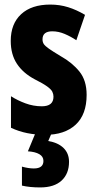

<svg xmlns="http://www.w3.org/2000/svg" viewBox="-20 -580 424 840"><path d="M359 -165Q359 -79 311 -34.5Q263 10 177 10Q137 10 99.5 2.5Q62 -5 28 -21V-159Q56 -141 91 -128Q126 -115 163 -115Q214 -115 214 -157Q214 -168 209 -178.5Q204 -189 186 -202Q168 -215 132 -233Q81 -260 54 -301Q27 -342 27 -401Q27 -476 72.5 -518Q118 -560 200 -560Q241 -560 278 -548.5Q315 -537 352 -515L314 -404Q290 -420 263 -431.5Q236 -443 209 -443Q166 -443 166 -408Q166 -396 171.5 -387.5Q177 -379 194 -367Q211 -355 246 -334Q296 -306 327.5 -267Q359 -228 359 -165ZM282 128Q282 180 249.5 210Q217 240 156 240Q110 240 76 232V149Q105 157 128 157Q170 157 170 124Q170 105 152 94.5Q134 84 102 82L136 0H207L191 37Q234 44 258 67.5Q282 91 282 128Z"/></svg>

Font: Noto Sans ExtraCondensed ExtraBold
Style: Regular
Weight: 800
Width: 2
Designer: Monotype Design Team
Foundry: Monotype Imaging Inc.
Version: Version 2.013; ttfautohint (v1.8.4.7-5d5b)